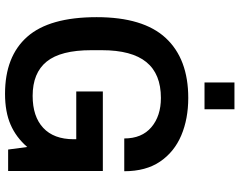

<svg xmlns="http://www.w3.org/2000/svg" viewBox="-112 -804 929 744"><g transform="rotate(90 352.0 -432.5)"><path d="M300 -761V-877H404V-761ZM344 12Q199 12 123 -74Q47 -160 47 -343Q47 -524 128 -611Q209 -698 360 -698Q441 -698 505 -671Q569 -644 606.5 -589Q644 -534 644 -450H517Q517 -518 473.5 -555Q430 -592 360 -592Q267 -592 221 -535.5Q175 -479 175 -363V-322Q175 -204 219 -149.5Q263 -95 352 -95Q432 -95 476 -136Q520 -177 520 -254V-264H335V-367H643V0H560L550 -74Q513 -31 463.5 -9.5Q414 12 344 12Z"/></g></svg>

Font: Archivo SemiCondensed SemiBold
Style: Regular
Weight: 600
Width: 4
Designer: Hector Gatti
Foundry: Omnibus-Type
Version: Version 2.001; ttfautohint (v1.8.3)